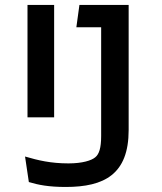

<svg xmlns="http://www.w3.org/2000/svg" viewBox="-20 -750 660 782"><path d="M504 -220.5V-730H303.5L291 -639H392V-196C392 -147 383.5 -121.5 367.5 -109C352.5 -96.5 316 -84.5 259 -84.5C186.5 -84.5 135 -97 82 -112.5L97.5 -8.5C135.5 3 178 11.5 247.5 11.5C405.5 11.5 504 -40.5 504 -220.5ZM92 -272H200.5V-730H92Z"/></svg>

Font: Monaspace Argon Medium
Style: Regular
Weight: 500
Designer: Riley Cran & the Lettermatic Team
Foundry: Lettermatic
Version: Version 1.000 (Monaspace Argon)